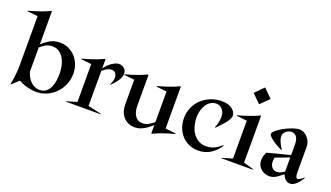

<svg xmlns="http://www.w3.org/2000/svg" viewBox="-108 -1610 3940 2282"><g transform="rotate(20 1862.0 -469.0)"><path d="M396.2 12.5Q366.2 12.5 335 7.5Q303.8 2.5 273.8 -5.6Q243.8 -13.8 217.5 -25Q191.2 -36.2 171.2 -47.5L85 31.2L80 28.8Q87.5 -12.5 93.8 -53.8Q98.8 -90 102.5 -133.1Q106.2 -176.2 106.2 -215V-840L-25 -853.8V-861.2Q5 -868.8 39.4 -879.4Q73.8 -890 108.8 -901.9Q143.8 -913.8 176.9 -926.9Q210 -940 237.5 -953.8L246.2 -952.5V-533.8Q287.5 -573.8 340 -605Q392.5 -636.2 466.2 -636.2Q527.5 -636.2 578.1 -611.9Q628.8 -587.5 664.4 -547.5Q700 -507.5 720 -454.4Q740 -401.2 740 -342.5Q740 -268.8 713.1 -204.4Q686.2 -140 639.4 -91.9Q592.5 -43.8 530 -15.6Q467.5 12.5 396.2 12.5ZM246.2 -187.5Q256.2 -155 271.9 -125.6Q287.5 -96.2 310 -73.8Q332.5 -51.2 361.9 -37.5Q391.2 -23.8 426.2 -23.8Q476.2 -23.8 507.5 -49.4Q538.8 -75 556.2 -114.4Q573.8 -153.8 580 -199.4Q586.2 -245 586.2 -285Q586.2 -331.2 576.2 -380.6Q566.2 -430 543.8 -470.6Q521.2 -511.2 485 -537.5Q448.8 -563.8 396.2 -563.8Q348.8 -563.8 311.9 -542.5Q275 -521.2 246.2 -495Z M768.8 -5 900 -43.8V-522.5L768.8 -536.2V-543.8Q798.8 -551.2 833.1 -561.9Q867.5 -572.5 902.5 -584.4Q937.5 -596.2 970.6 -609.4Q1003.8 -622.5 1031.2 -636.2L1040 -635V-517.5Q1053.8 -538.8 1073.8 -560Q1093.8 -581.2 1116.9 -598.1Q1140 -615 1165 -626.2Q1190 -637.5 1213.8 -637.5Q1248.8 -637.5 1277.5 -613.8Q1306.2 -590 1306.2 -548.8Q1306.2 -533.8 1301.9 -516.2Q1297.5 -498.8 1286.2 -477.5Q1275 -456.2 1253.8 -429.4Q1232.5 -402.5 1198.8 -368.8L1193.8 -373.8Q1211.2 -407.5 1216.9 -437.5Q1222.5 -467.5 1216.9 -491.2Q1211.2 -515 1194.4 -528.8Q1177.5 -542.5 1151.2 -542.5Q1123.8 -542.5 1097.5 -528.1Q1071.2 -513.8 1040 -487.5V-43.8Q1087.5 -33.8 1125 -25Q1157.5 -17.5 1184.4 -11.9Q1211.2 -6.2 1211.2 -5V0H768.8Z M1641.2 7.5Q1593.8 7.5 1556.9 -10Q1520 -27.5 1495 -56.2Q1470 -85 1456.9 -123.1Q1443.8 -161.2 1443.8 -202.5V-522.5L1312.5 -536.2V-543.8Q1342.5 -551.2 1376.9 -561.9Q1411.2 -572.5 1446.2 -584.4Q1481.2 -596.2 1514.4 -609.4Q1547.5 -622.5 1575 -636.2L1583.8 -635V-251.2Q1583.8 -217.5 1590 -185Q1596.2 -152.5 1611.2 -126.9Q1626.2 -101.2 1650.6 -85.6Q1675 -70 1711.2 -70Q1752.5 -70 1787.5 -90Q1822.5 -110 1852.5 -135V-522.5L1721.2 -536.2V-543.8Q1751.2 -551.2 1785.6 -561.9Q1820 -572.5 1855 -584.4Q1890 -596.2 1923.1 -609.4Q1956.2 -622.5 1983.8 -636.2L1992.5 -635V-105L2123.8 -91.2V-83.8Q2093.8 -76.2 2059.4 -65.6Q2025 -55 1990 -43.1Q1955 -31.2 1921.9 -18.1Q1888.8 -5 1861.2 8.8L1852.5 7.5V-97.5Q1830 -77.5 1805.6 -58.8Q1781.2 -40 1755 -25Q1728.8 -10 1700 -1.2Q1671.2 7.5 1641.2 7.5Z M2442.5 8.8Q2377.5 8.8 2324.4 -15.6Q2271.2 -40 2233.8 -81.2Q2196.2 -122.5 2175.6 -178.1Q2155 -233.8 2155 -297.5Q2155 -372.5 2183.8 -435.6Q2212.5 -498.8 2261.9 -544.4Q2311.2 -590 2376.9 -615Q2442.5 -640 2516.2 -640Q2556.2 -640 2588.8 -630Q2621.2 -620 2643.8 -603.1Q2666.2 -586.2 2678.8 -564.4Q2691.2 -542.5 2691.2 -518.8Q2691.2 -496.2 2675 -468.8Q2658.8 -441.2 2635.6 -413.8Q2612.5 -386.2 2587.5 -360.6Q2562.5 -335 2545 -316.2L2538.8 -321.2Q2551.2 -350 2560 -388.1Q2568.8 -426.2 2568.8 -462.5Q2568.8 -515 2538.8 -552.5Q2508.8 -590 2458.8 -590Q2422.5 -590 2391.9 -571.9Q2361.2 -553.8 2339.4 -522.5Q2317.5 -491.2 2305 -448.1Q2292.5 -405 2292.5 -356.2Q2292.5 -310 2304.4 -259.4Q2316.2 -208.8 2343.1 -166.9Q2370 -125 2412.5 -98.1Q2455 -71.2 2515 -71.2Q2568.8 -71.2 2616.2 -93.1Q2663.8 -115 2703.8 -155L2711.2 -148.8Q2663.8 -73.8 2595.6 -32.5Q2527.5 8.8 2442.5 8.8Z M2937.5 -968.8 3045 -861.2 2937.5 -756.2 2831.2 -861.2ZM2736.2 -5 2867.5 -43.8V-522.5L2736.2 -536.2V-543.8Q2766.2 -551.2 2800.6 -561.9Q2835 -572.5 2870 -584.4Q2905 -596.2 2938.1 -609.4Q2971.2 -622.5 2998.8 -636.2L3007.5 -635V-43.8Q3043.8 -33.8 3072.5 -25Q3097.5 -17.5 3118.1 -11.9Q3138.8 -6.2 3138.8 -5V0H2736.2Z M3343.8 6.2Q3317.5 6.2 3290 -2.5Q3262.5 -11.2 3240 -29.4Q3217.5 -47.5 3203.1 -75Q3188.8 -102.5 3188.8 -140Q3188.8 -161.2 3192.5 -180Q3196.2 -198.8 3202.5 -213.8Q3207.5 -230 3215 -245L3502.5 -318.8V-448.8Q3502.5 -475 3498.1 -499.4Q3493.8 -523.8 3483.1 -541.2Q3472.5 -558.8 3456.2 -569.4Q3440 -580 3416.2 -580Q3397.5 -580 3379.4 -573.1Q3361.2 -566.2 3346.9 -554.4Q3332.5 -542.5 3323.8 -526.2Q3315 -510 3315 -490Q3315 -458.8 3334.4 -415.6Q3353.8 -372.5 3376.2 -341.2L3371.2 -335Q3345 -347.5 3313.8 -365Q3282.5 -382.5 3255 -401.9Q3227.5 -421.2 3208.8 -440Q3190 -458.8 3190 -473.8Q3190 -487.5 3206.2 -504.4Q3222.5 -521.2 3248.1 -540Q3273.8 -558.8 3306.9 -576.9Q3340 -595 3373.8 -608.8Q3407.5 -622.5 3439.4 -631.2Q3471.2 -640 3495 -640Q3525 -640 3551.9 -625.6Q3578.8 -611.2 3598.8 -588.1Q3618.8 -565 3630.6 -535.6Q3642.5 -506.2 3642.5 -475V-145Q3642.5 -116.2 3649.4 -97.5Q3656.2 -78.8 3671.2 -78.8Q3678.8 -78.8 3689.4 -83.8Q3700 -88.8 3710 -95.6Q3720 -102.5 3729.4 -110.6Q3738.8 -118.8 3743.8 -123.8L3748.8 -118.8Q3737.5 -98.8 3721.9 -76.9Q3706.2 -55 3688.1 -36.9Q3670 -18.8 3648.8 -6.9Q3627.5 5 3603.8 5Q3568.8 5 3544.4 -19.4Q3520 -43.8 3507.5 -78.8Q3486.2 -63.8 3467.5 -48.1Q3448.8 -32.5 3430 -20.6Q3411.2 -8.8 3390 -1.2Q3368.8 6.2 3343.8 6.2ZM3322.5 -172.5Q3322.5 -128.8 3346.2 -100.6Q3370 -72.5 3410 -72.5Q3436.2 -72.5 3456.9 -83.8Q3477.5 -95 3502.5 -108.8V-288.8L3327.5 -222.5Q3326.2 -215 3325 -206.2Q3323.8 -198.8 3323.1 -190Q3322.5 -181.2 3322.5 -172.5Z"/></g></svg>

Font: Equateur
Style: Regular
Weight: 400
Designer: Ange Degheest & Eugénie Bidaut
Foundry: Velvetyne Type Foundry
Version: Version 1.000;FEAKit 1.0